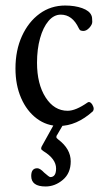

<svg xmlns="http://www.w3.org/2000/svg" viewBox="-20 -445 374 695"><path d="M194 11Q149 11 113 -16Q77 -43 56.5 -90Q36 -137 36 -197Q36 -263 59.5 -314.5Q83 -366 123.5 -395.5Q164 -425 216 -425Q251 -425 277.5 -415.5Q304 -406 311 -389Q314 -383 314 -366Q314 -356 303.5 -344.5Q293 -333 282 -333Q277 -333 272.5 -334.5Q268 -336 265 -343Q242 -392 200 -392Q175 -392 155.5 -369Q136 -346 125 -306.5Q114 -267 114 -218Q114 -141 145 -92.5Q176 -44 225 -44Q254 -44 297 -74Q303 -78 309 -72.5Q315 -67 318 -58Q321 -49 316 -42Q257 11 194 11ZM145 230Q93 230 93 192Q93 164 115 164Q125 164 140 180Q158 196 162 196Q183 196 183 165Q183 130 137 102Q129 97 129 93Q129 89 131 85L181 -5H215L187 43Q184 46 184 51Q184 55 191 60Q236 94 236 139Q236 182 207.5 206Q179 230 145 230Z"/></svg>

Font: Junicode Two Beta Condensed
Style: Regular
Weight: 400
Width: 3
Designer: Peter S. Baker
Foundry: Briery Creek Software
Version: Version 1.053; ttfautohint (v1.8.4)